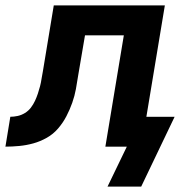

<svg xmlns="http://www.w3.org/2000/svg" viewBox="-56 -540 676 707"><path d="M464 147H340L411 0H332L400 -410H257L232 -263Q228 -237 223.5 -212Q219 -187 210 -161.5Q201 -136 188.5 -112Q176 -88 158 -67Q140 -46 116 -32.5Q92 -19 66.5 -12Q41 -5 15 -2.5Q-11 0 -36 0L-18 -110Q-5 -110 9 -113Q23 -116 36 -124Q49 -132 58 -144Q67 -156 73 -169Q79 -182 83.5 -195.5Q88 -209 91.5 -222.5Q95 -236 97 -250Q99 -264 102 -278L142 -520H551L483 -110H587Z"/></svg>

Font: Iosevka XBd Ex Obl
Style: Regular
Weight: 800
Width: 7
Italic angle: -9°
Monospace: yes
Designer: Belleve Invis
Foundry: Belleve Invis
Version: Version 32.5.0; ttfautohint (v1.8.4)